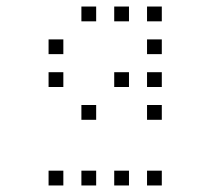

<svg xmlns="http://www.w3.org/2000/svg" viewBox="-20 -693 640 585"><path d="M229 -673Q228 -673 228 -673Q228 -673 228 -672V-629Q228 -628 228 -628Q228 -628 229 -628H272Q273 -628 273 -628Q273 -628 273 -629V-672Q273 -673 273 -673Q273 -673 272 -673ZM329 -673Q328 -673 328 -673Q328 -673 328 -672V-629Q328 -628 328 -628Q328 -628 329 -628H372Q373 -628 373 -628Q373 -628 373 -629V-672Q373 -673 373 -673Q373 -673 372 -673ZM429 -673Q428 -673 428 -673Q428 -673 428 -672V-629Q428 -628 428 -628Q428 -628 429 -628H472Q473 -628 473 -628Q473 -628 473 -629V-672Q473 -673 473 -673Q473 -673 472 -673ZM129 -573Q128 -573 128 -573Q128 -573 128 -572V-529Q128 -528 128 -528Q128 -528 129 -528H172Q173 -528 173 -528Q173 -528 173 -529V-572Q173 -573 173 -573Q173 -573 172 -573ZM429 -573Q428 -573 428 -573Q428 -573 428 -572V-529Q428 -528 428 -528Q428 -528 429 -528H472Q473 -528 473 -528Q473 -528 473 -529V-572Q473 -573 473 -573Q473 -573 472 -573ZM129 -473Q128 -473 128 -473Q128 -473 128 -472V-429Q128 -428 128 -428Q128 -428 129 -428H172Q173 -428 173 -428Q173 -428 173 -429V-472Q173 -473 173 -473Q173 -473 172 -473ZM329 -473Q328 -473 328 -473Q328 -473 328 -472V-429Q328 -428 328 -428Q328 -428 329 -428H372Q373 -428 373 -428Q373 -428 373 -429V-472Q373 -473 373 -473Q373 -473 372 -473ZM429 -473Q428 -473 428 -473Q428 -473 428 -472V-429Q428 -428 428 -428Q428 -428 429 -428H472Q473 -428 473 -428Q473 -428 473 -429V-472Q473 -473 473 -473Q473 -473 472 -473ZM229 -373Q228 -373 228 -373Q228 -373 228 -372V-329Q228 -328 228 -328Q228 -328 229 -328H272Q273 -328 273 -328Q273 -328 273 -329V-372Q273 -373 273 -373Q273 -373 272 -373ZM429 -373Q428 -373 428 -373Q428 -373 428 -372V-329Q428 -328 428 -328Q428 -328 429 -328H472Q473 -328 473 -328Q473 -328 473 -329V-372Q473 -373 473 -373Q473 -373 472 -373ZM129 -173Q128 -173 128 -173Q128 -173 128 -172V-129Q128 -128 128 -128Q128 -128 129 -128H172Q173 -128 173 -128Q173 -128 173 -129V-172Q173 -173 173 -173Q173 -173 172 -173ZM229 -173Q228 -173 228 -173Q228 -173 228 -172V-129Q228 -128 228 -128Q228 -128 229 -128H272Q273 -128 273 -128Q273 -128 273 -129V-172Q273 -173 273 -173Q273 -173 272 -173ZM329 -173Q328 -173 328 -173Q328 -173 328 -172V-129Q328 -128 328 -128Q328 -128 329 -128H372Q373 -128 373 -128Q373 -128 373 -129V-172Q373 -173 373 -173Q373 -173 372 -173ZM429 -173Q428 -173 428 -173Q428 -173 428 -172V-129Q428 -128 428 -128Q428 -128 429 -128H472Q473 -128 473 -128Q473 -128 473 -129V-172Q473 -173 473 -173Q473 -173 472 -173Z"/></svg>

Font: Doto Light
Style: Regular
Weight: 300
Monospace: yes
Version: Version 1.000